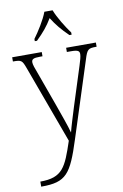

<svg xmlns="http://www.w3.org/2000/svg" viewBox="-107 -825 719 1125"><g transform="rotate(-10 253.0 -263.0)"><path d="M155 -619V-606H168C211 -648 237 -679 264 -724C292 -679 318 -648 361 -606H374V-619C346 -657 306 -721 289 -766H240C224 -721 183 -657 155 -619ZM44 210V240H47C193 240 224 198 287 1L431 -447C449 -506 456 -511 502 -511H506V-536H329V-511H354C397 -511 404 -503 404 -485C404 -471 397 -447 388 -419L314 -187C296 -128 281 -82 271 -42C261 -82 234 -154 211 -220L142 -411C126 -453 119 -473 119 -486C119 -504 128 -511 170 -511H184V-536H8V-511H10C59 -511 63 -507 81 -458L250 3C200 153 177 210 44 210Z"/></g></svg>

Font: Noto Serif Devanagari SemiCondensed ExtraLight
Style: Regular
Weight: 200
Width: 4
Designer: Universal Thirst, Indian Type Foundry and the Monotype Design Team
Foundry: Monotype Imaging Inc.
Version: Version 2.004